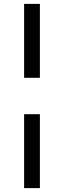

<svg xmlns="http://www.w3.org/2000/svg" viewBox="-20 -745 300 987"><path d="M104 -345V-725H185V-345ZM104 222V-158H185V222Z"/></svg>

Font: Libra Sans Modern
Style: Italic
Weight: 400
Italic angle: -12°
Foundry: Stefan Peev, Context Ltd
Version: Version 1.000